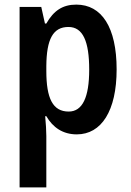

<svg xmlns="http://www.w3.org/2000/svg" viewBox="-20 -573 568 833"><path d="M311 -553C252 -553 213 -527 181 -471H175L159 -543H65V240H181V17C181 -6 179 -36 176 -69H181C209 -20 253 10 313 10C420 10 486 -92 486 -272C486 -455 421 -553 311 -553ZM277 -456C340 -456 367 -393 367 -271C367 -151 338 -89 278 -89C209 -89 181 -146 181 -265V-287C182 -403 210 -456 277 -456Z"/></svg>

Font: Noto Sans Khmer Condensed SemiBold
Style: Regular
Weight: 600
Width: 3
Designer: Danh Hong and the Monotype Design Team
Foundry: Monotype Imaging Inc.
Version: Version 2.004